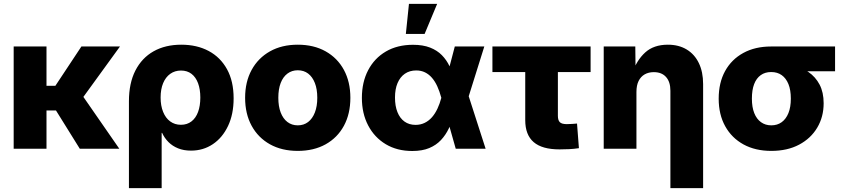

<svg xmlns="http://www.w3.org/2000/svg" viewBox="-20 -770 4362 994"><path d="M220.7 -529.3V0H50.8V-529.3ZM601.1 -529.3 360.8 -198.2H189.9L181.6 -325.7H266.6L401.4 -529.3ZM393.1 0 264.6 -206.5 401.4 -283.2 597.7 0Z M647.5 204.1V-245.6Q647.5 -339.4 680.9 -404.8Q714.4 -470.2 775.1 -504.4Q835.9 -538.6 918.5 -538.6Q999.5 -538.6 1060.3 -506.1Q1121.1 -473.6 1155.3 -411.6Q1189.5 -349.6 1189.5 -260.7Q1189.5 -178.7 1160.6 -117.9Q1131.8 -57.1 1082 -23.7Q1032.2 9.8 968.8 9.8Q931.2 9.8 902.1 -2Q873 -13.7 852.3 -34.4Q831.5 -55.2 819.3 -82H816.9V204.1ZM916.5 -124Q948.7 -124 971.2 -141.4Q993.7 -158.7 1005.4 -190.4Q1017.1 -222.2 1017.1 -265.1Q1017.1 -307.6 1005.4 -339.1Q993.7 -370.6 971.4 -387.7Q949.2 -404.8 917 -404.8Q885.3 -404.8 861.3 -387.7Q837.4 -370.6 824.5 -339.4Q811.5 -308.1 811.5 -265.1Q811.5 -222.7 824.5 -190.7Q837.4 -158.7 861.1 -141.4Q884.8 -124 916.5 -124Z M1521.5 11.2Q1439 11.2 1377.7 -22.9Q1316.4 -57.1 1282.7 -118.9Q1249 -180.7 1249 -263.7Q1249 -346.2 1282.7 -408Q1316.4 -469.7 1377.7 -504.2Q1439 -538.6 1521.5 -538.6Q1604.5 -538.6 1665.8 -504.2Q1727.1 -469.7 1760.5 -408Q1793.9 -346.2 1793.9 -263.7Q1793.9 -180.7 1760.5 -118.9Q1727.1 -57.1 1665.8 -22.9Q1604.5 11.2 1521.5 11.2ZM1521.5 -121.1Q1552.7 -121.1 1575.2 -138.4Q1597.7 -155.8 1610.1 -187.7Q1622.6 -219.7 1622.6 -263.7Q1622.6 -308.6 1610.1 -340.3Q1597.7 -372.1 1575.2 -389.2Q1552.7 -406.2 1521.5 -406.2Q1491.2 -406.2 1468.3 -389.2Q1445.3 -372.1 1433.1 -340.3Q1420.9 -308.6 1420.9 -263.7Q1420.9 -219.7 1433.1 -187.7Q1445.3 -155.8 1468 -138.4Q1490.7 -121.1 1521.5 -121.1Z M2114.3 11.7Q2035.6 11.7 1977.1 -23.4Q1918.5 -58.6 1886 -120.6Q1853.5 -182.6 1853.5 -263.2Q1853.5 -344.7 1886 -406.7Q1918.5 -468.8 1977.8 -503.4Q2037.1 -538.1 2118.2 -538.1Q2169.9 -538.1 2206.5 -523.7Q2243.2 -509.3 2267.6 -484.4Q2292 -459.5 2307.4 -427Q2322.8 -394.5 2332 -359.4H2370.1L2404.3 -278.8L2494.1 0H2339.4L2264.2 -265.6Q2255.4 -297.9 2243.7 -323.5Q2231.9 -349.1 2216.3 -367.2Q2200.7 -385.3 2180.4 -395.3Q2160.2 -405.3 2134.8 -405.3Q2100.6 -405.3 2075.9 -388.2Q2051.3 -371.1 2038.1 -339.8Q2024.9 -308.6 2024.9 -265.1Q2024.9 -221.2 2037.6 -189.5Q2050.3 -157.7 2074.2 -140.6Q2098.1 -123.5 2131.3 -123.5Q2157.2 -123.5 2178.7 -134Q2200.2 -144.5 2216.6 -163.3Q2232.9 -182.1 2244.9 -207.8Q2256.8 -233.4 2264.6 -262.7L2334.5 -529.3H2487.3L2403.8 -262.7L2368.7 -175.8H2329.6Q2319.3 -138.7 2303.5 -105Q2287.6 -71.3 2262.9 -44.9Q2238.3 -18.6 2202.1 -3.4Q2166 11.7 2114.3 11.7ZM2081.1 -594.2 2097.2 -750H2243.2L2178.2 -594.2Z M2877 3.4Q2786.6 3.4 2742.9 -34.2Q2699.2 -71.8 2699.2 -147.9V-397H2529.3V-529.3H3037.6V-397H2868.2V-170.4Q2868.2 -147.5 2878.2 -137.5Q2888.2 -127.4 2914.1 -127.4Q2926.3 -127.4 2941.4 -128.4Q2956.5 -129.4 2967.3 -130.4L2977.1 -2.9Q2951.7 1 2926.5 2.2Q2901.4 3.4 2877 3.4Z M3274.9 -293.9V0H3105.5V-529.3H3269L3270.5 -391.1H3253.4Q3275.9 -458 3320.1 -498.3Q3364.3 -538.6 3437.5 -538.6Q3494.1 -538.6 3535.2 -513.7Q3576.2 -488.8 3598.1 -443.1Q3620.1 -397.5 3620.1 -334.5V204.1H3450.7V-300.3Q3450.7 -346.2 3428.2 -371.3Q3405.8 -396.5 3364.7 -396.5Q3337.9 -396.5 3317.6 -385Q3297.4 -373.5 3286.1 -350.8Q3274.9 -328.1 3274.9 -293.9Z M3973.1 11.2Q3890.6 11.2 3829.3 -22.2Q3768.1 -55.7 3734.4 -116.5Q3700.7 -177.2 3700.7 -259.3Q3700.7 -341.8 3733.9 -402.1Q3767.1 -462.4 3828.1 -495.8Q3889.2 -529.3 3971.7 -529.3H4303.2V-400.9H4070.8L3971.7 -397Q3940.9 -397 3918.5 -381.1Q3896 -365.2 3884.3 -334.7Q3872.6 -304.2 3872.6 -259.3Q3872.6 -215.3 3884.8 -184.6Q3897 -153.8 3919.7 -137.5Q3942.4 -121.1 3973.1 -121.1Q4004.4 -121.1 4026.9 -137.5Q4049.3 -153.8 4061.8 -184.6Q4074.2 -215.3 4074.2 -259.3Q4074.2 -304.2 4061.8 -334.7Q4049.3 -365.2 4026.9 -381.1Q4004.4 -397 3973.1 -397V-446.3Q4029.8 -446.3 4078.9 -434.6Q4127.9 -422.9 4165 -397.5Q4202.1 -372.1 4223.1 -332Q4244.1 -292 4244.1 -235.4Q4244.1 -165 4210.9 -109.1Q4177.7 -53.2 4116.9 -21Q4056.2 11.2 3973.1 11.2Z"/></svg>

Font: Inter 24pt ExtraBold
Style: Regular
Weight: 800
Designer: Rasmus Andersson
Foundry: rsms
Version: Version 4.001;git-66647c0bb